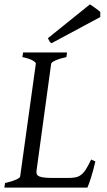

<svg xmlns="http://www.w3.org/2000/svg" viewBox="-20 -854 488 874"><path d="M414.1 -119.1Q404.3 -76.7 394.3 -45.4Q384.3 -14.2 377.9 0H0L2.9 -21Q33.7 -27.8 52.2 -35.9Q70.8 -43.9 71.8 -50.8L143.1 -564Q144 -569.8 128.9 -578.6Q113.8 -587.4 82 -594.2L85 -615.2H285.2L282.2 -594.2Q251.5 -587.4 232.9 -579.1Q214.4 -570.8 212.9 -564L146 -75.2Q145 -66.4 147.9 -60.3Q150.9 -54.2 159.9 -50.5Q168.9 -46.9 184.8 -45.4Q200.7 -43.9 225.1 -43.9H287.1Q307.6 -43.9 322 -46.4Q336.4 -48.8 348.1 -57.4Q359.9 -65.9 370.6 -82.5Q381.3 -99.1 395 -127.9ZM436.5 -776.4 214.4 -657.2Q207.5 -661.6 205.1 -666Q202.6 -670.4 198.2 -680.2L389.2 -834L400.4 -826.7Q406.7 -822.3 413.8 -817.4Q420.9 -812.5 427.2 -807.6Q433.6 -802.7 436.5 -799.3Z"/></svg>

Font: Gentium Plus Afr
Style: Italic
Weight: 400
Italic angle: -8°
Designer: J. Victor Gaultney, Annie Olsen, Iska Routamaa, Becca Hirsbrunner
Foundry: SIL International
Version: Version 5.000